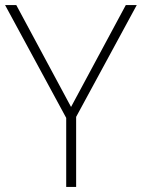

<svg xmlns="http://www.w3.org/2000/svg" viewBox="-20 -734 557 754"><path d="M259 -314 44 -714H0L240 -271V0H279V-275L517 -714H474Z"/></svg>

Font: Noto Sans Malayalam ExtraLight
Style: Regular
Weight: 200
Designer: Jelle Bosma - Monotype Design Team
Foundry: Monotype Imaging Inc.
Version: Version 2.104